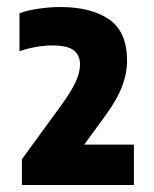

<svg xmlns="http://www.w3.org/2000/svg" viewBox="-20 -835 440 547"><path d="M42.5 -308V-381.5L155.5 -536.5Q183 -574.5 195.5 -601.8Q208 -629 208 -651Q208 -677.5 190.2 -691.5Q172.5 -705.5 129 -705.5Q106.5 -705.5 81.2 -701Q56 -696.5 35.5 -689V-797.5Q57.5 -805.5 89.8 -810.2Q122 -815 151.5 -815Q239.5 -815 290.8 -779.8Q342 -744.5 342 -662Q342 -626 327.5 -588Q313 -550 279 -504L220 -423H361.5V-308Z"/></svg>

Font: Encode Sans Cnd XBd
Style: Regular
Weight: 800
Width: 3
Designer: Multiple Designers
Foundry: Impallari Type
Version: Version 3.002; ttfautohint (v1.8.3) -l 8 -r 50 -G 200 -x 14 